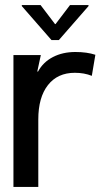

<svg xmlns="http://www.w3.org/2000/svg" viewBox="-20 -737 412 757"><path d="M33 0V-520H141L127 -455H130Q150 -492 188.5 -512Q227 -532 277 -532Q323 -532 356 -521L342 -438Q312 -450 275 -450Q207 -450 169 -401.5Q131 -353 131 -266V0ZM329 -713 212 -579H183L66 -713V-717H140L197 -642H199L256 -717H329Z"/></svg>

Font: Non Bureau
Style: Regular
Weight: 400
Designer: Jona Saucedo
Foundry: Non Foundry
Version: Version 1.000; ttfautohint (v1.8.4)